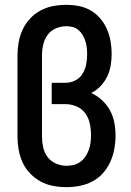

<svg xmlns="http://www.w3.org/2000/svg" viewBox="-20 -763 540 791"><path d="M255 8Q227 8 199.5 3Q172 -2 148 -15Q124 -28 104.5 -48Q85 -68 73.5 -93Q62 -118 57 -145.5Q52 -173 52 -200V-535Q52 -562 57 -589.5Q62 -617 73.5 -641.5Q85 -666 104 -686.5Q123 -707 147.5 -720Q172 -733 199 -738Q226 -743 254 -743Q280 -743 305.5 -738Q331 -733 353.5 -720Q376 -707 393 -687Q410 -667 420.5 -643Q431 -619 435.5 -593Q440 -567 440 -541Q440 -517 436 -493Q432 -469 421.5 -447.5Q411 -426 394.5 -408.5Q378 -391 356 -380Q381 -368 401 -349.5Q421 -331 433.5 -307.5Q446 -284 451 -257.5Q456 -231 456 -204Q456 -177 451 -149.5Q446 -122 434.5 -96.5Q423 -71 404.5 -50Q386 -29 361.5 -16Q337 -3 309.5 2.5Q282 8 255 8ZM254 -80Q270 -80 285 -84Q300 -88 312 -97Q324 -106 332.5 -119Q341 -132 346 -146Q351 -160 353 -175.5Q355 -191 355 -206Q355 -206 355 -206Q355 -206 355 -206Q355 -230 350 -253.5Q345 -277 331.5 -296Q318 -315 295.5 -324.5Q273 -334 250 -334H193V-422H250Q271 -422 290 -431.5Q309 -441 320 -459Q331 -477 335 -497.5Q339 -518 339 -539Q339 -539 339 -539Q339 -539 339 -539Q339 -553 337.5 -566.5Q336 -580 332 -593Q328 -606 321 -618Q314 -630 303.5 -639Q293 -648 280 -651.5Q267 -655 253 -655Q231 -655 210 -646Q189 -637 176 -619Q163 -601 158 -579Q153 -557 153 -535V-200Q153 -178 158 -155.5Q163 -133 176.5 -115.5Q190 -98 211 -89Q232 -80 254 -80Z"/></svg>

Font: Zed Sans Semibold
Style: Regular
Weight: 600
Designer: Belleve Invis
Foundry: Belleve Invis
Version: Version 1.0.0; ttfautohint (v1.8.4)